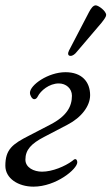

<svg xmlns="http://www.w3.org/2000/svg" viewBox="-26 -684 417 718"><path d="M238 -475C246 -475 255 -482 261 -490L353 -598C365 -613 371 -622 371 -628C371 -643 342 -664 332 -664C322 -664 314 -652 307 -639L232 -495C227 -485 227 -475 238 -475ZM99 14C184 14 263 -52 263 -77C263 -83 260 -89 256 -89C251 -89 248 -85 244 -82C217 -62 170 -42 131 -42C101 -42 69 -57 69 -87C69 -124 91 -147 139 -172L227 -218C279 -245 311 -288 311 -328C311 -378 280 -414 219 -414C154 -414 86 -366 86 -337C86 -327 94 -313 102 -313C109 -313 113 -319 115 -323C126 -345 158 -372 194 -372C221 -372 243 -353 243 -326C243 -286 224 -250 162 -218L83 -177C20 -145 -6 -125 -6 -64C-6 -17 42 14 99 14Z"/></svg>

Font: EB Garamond
Style: Italic
Weight: 400
Italic angle: -17.2°
Designer: Georg Duffner and Octavio Pardo
Foundry: Georg Duffner
Version: Version 1.000;PS 001.000;hotconv 1.0.88;makeotf.lib2.5.64775